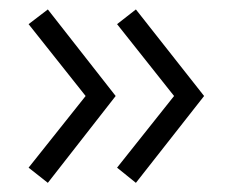

<svg xmlns="http://www.w3.org/2000/svg" viewBox="-20 -428 520 411"><path d="M230.6 -69.1 270.9 -36.6 416.9 -222.5 270.9 -407.8 230.6 -376.3 352.6 -222.5ZM41.2 -69.1 82.4 -36.6 227.6 -222.5 82.4 -407.8 41.2 -376.3 163.3 -222.5Z"/></svg>

Font: League Spartan Extralight
Style: Regular
Weight: 200
Foundry: The League of Moveable Type
Version: Version 2.300; ttfautohint (v1.8.3)